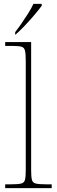

<svg xmlns="http://www.w3.org/2000/svg" viewBox="-20 -979 296 999"><path d="M7 0V-20H37Q74 -20 90 -24Q106 -28 110 -43.5Q114 -59 114 -94V-662Q114 -699 110 -715.5Q106 -732 91.5 -736Q77 -740 47 -740H7V-760H142V-94Q142 -59 146 -43.5Q150 -28 166.5 -24Q183 -20 219 -20H249V0ZM59 -812Q74 -831 92 -857Q110 -883 127 -910Q144 -937 154 -959H197V-949Q185 -932 160.5 -903Q136 -874 109 -845.5Q82 -817 61 -799H59Z"/></svg>

Font: Noto Serif Tamil Thin
Style: Italic
Weight: 100
Italic angle: -12°
Designer: Indian Type Foundry, Tom Grace, and the Monotype Design Team
Foundry: Monotype Imaging Inc.
Version: Version 2.003; ttfautohint (v1.8.4.7-5d5b)